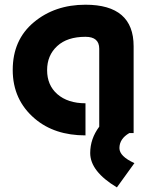

<svg xmlns="http://www.w3.org/2000/svg" viewBox="-20 -567 672 818"><path d="M549.3 0H530.8Q488.8 24.4 488.8 64Q488.8 99.1 552.7 127.9L478 231.4Q364.3 163.1 364.3 85Q364.3 24.4 402.8 -27.3V-359.4Q402.8 -410.2 344.2 -410.2Q266.1 -410.2 223.6 -370.6Q180.7 -331.1 180.7 -268.1Q180.7 -204.1 224.1 -166Q269 -127 344.2 -127V9.8Q212.4 9.8 128.9 -61Q34.2 -141.1 34.2 -269Q34.2 -397 123.8 -471.9Q213.4 -546.9 344.2 -546.9Q549.3 -546.9 549.3 -370.1Z"/></svg>

Font: New Shape
Style: Bold
Weight: 700
Designer: Wojciech Kalinowski "wmk69" (wmk69@o2.pl)
Foundry: Wojciech Kalinowski "wmk69" (wmk69@o2.pl)
Version: Version 2.1.1; 2021-05-14